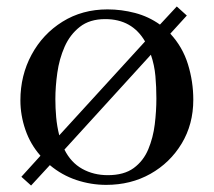

<svg xmlns="http://www.w3.org/2000/svg" viewBox="-20 -554 660 593"><path d="M463 -250Q463 -285 460 -319Q457 -353 446 -385L179 -92Q199 -52 234 -32.5Q269 -13 313 -13Q363 -13 393 -35Q423 -57 438 -93Q453 -129 458 -170Q463 -211 463 -250ZM428 -426Q388 -495 305 -495Q257 -495 226.5 -471Q196 -447 179.5 -409.5Q163 -372 157 -329Q151 -286 151 -248Q151 -220 153.5 -192Q156 -164 163 -136ZM577 -246Q577 -170 541 -110.5Q505 -51 444.5 -17Q384 17 308 17Q261 17 216 2Q171 -13 134 -44L76 19L46 -8L105 -73Q74 -108 58.5 -153Q43 -198 43 -244Q43 -321 77.5 -385Q112 -449 173 -487Q234 -525 312 -525Q355 -525 397 -514Q439 -503 474 -478L526 -534L557 -506L506 -450Q544 -409 560.5 -355.5Q577 -302 577 -246Z"/></svg>

Font: Kaisei Tokumin Medium
Style: Regular
Weight: 500
Designer: Font-Kai,
Foundry: KAZUO KANAI
Version: Version 5.003